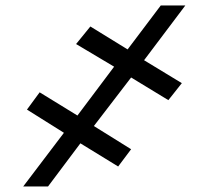

<svg xmlns="http://www.w3.org/2000/svg" viewBox="-20 -675 737 695"><path d="M454.6 -394.5 319.8 -218.8 454.6 -134.8 407.7 -72.3 271 -156.2 153.8 0H64L211.4 -194.3L77.6 -278.3L123.5 -340.8L260.3 -256.8L393.1 -433.6L255.4 -515.6L307.1 -579.1L441.9 -496.1L562 -655.3H650.9L501.5 -457L638.2 -374L589.4 -312.5Z"/></svg>

Font: Inter 17pt Black
Style: Italic
Weight: 900
Italic angle: -9.3988°
Version: Version 4.001;git-66647c0bb